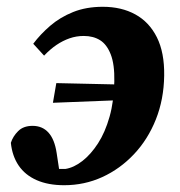

<svg xmlns="http://www.w3.org/2000/svg" viewBox="-20 -532 530 566"><path d="M169 14Q122 14 88 -1Q54 -16 35 -44Q16 -72 12 -111Q18 -130 33.5 -145.5Q49 -161 76 -161Q105 -161 123 -141Q141 -121 147 -81L157 -15H122V-35Q131 -35 139 -34.5Q147 -34 155.5 -34Q164 -34 173 -34Q198 -38 223 -57.5Q248 -77 269 -109.5Q290 -142 303 -188Q316 -234 317 -292Q318 -342 306.5 -371.5Q295 -401 275 -413.5Q255 -426 227 -426Q205 -426 185 -419Q165 -412 146.5 -399.5Q128 -387 110 -368L78 -403Q99 -431 128 -456Q157 -481 195.5 -496.5Q234 -512 283 -512Q338 -512 379 -489.5Q420 -467 442.5 -422Q465 -377 464 -309Q463 -239 439.5 -180Q416 -121 375 -77.5Q334 -34 281.5 -10Q229 14 169 14ZM136 -229 146 -287 371 -282 366 -238Z"/></svg>

Font: Source Serif 4
Style: Bold Italic
Weight: 700
Italic angle: -12°
Designer: Frank Grießhammer
Foundry: Adobe Systems Incorporated
Version: Version 4.004;hotconv 1.0.116;makeotfexe 2.5.65601